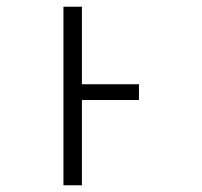

<svg xmlns="http://www.w3.org/2000/svg" viewBox="-20 -552 603 572"><path d="M169 0V-532H224V-301H394V-254H224V0Z"/></svg>

Font: Noto Sans Mono SemiCondensed Light
Style: Regular
Weight: 300
Width: 4
Designer: Monotype Design Team
Foundry: Monotype Imaging Inc.
Version: Version 2.014; ttfautohint (v1.8.4.7-5d5b)